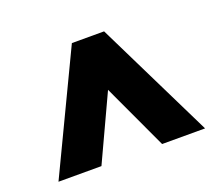

<svg xmlns="http://www.w3.org/2000/svg" viewBox="-83 -633 771 672"><g transform="rotate(-20 303.0 -297.0)"><path d="M30 -77 240 -517H360L576 -77H416L263 -406H343L190 -77Z"/></g></svg>

Font: Rokkitt Black
Style: Regular
Weight: 900
Designer: Vernon Adams
Foundry: Vernon Adams
Version: Version 3.103